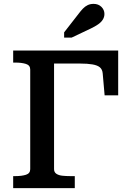

<svg xmlns="http://www.w3.org/2000/svg" viewBox="-20 -971 675 991"><path d="M259 -643V-98Q259 -82 271 -74Q283 -66 302 -64Q321 -62 342 -62H366V0H48V-62H59Q92 -62 114 -69Q136 -76 136 -98V-612Q136 -634 114 -641Q92 -648 59 -648H48V-710H590V-479H520L510 -593Q508 -613 495.5 -623.5Q483 -634 457.5 -638.5Q432 -643 393 -643ZM385 -899 311 -804V-777H350L449 -824Q470 -834 486 -845Q502 -856 510.5 -869.5Q519 -883 519 -899Q519 -920 503.5 -935.5Q488 -951 463 -951Q446 -951 432.5 -944.5Q419 -938 408 -926.5Q397 -915 385 -899Z"/></svg>

Font: Roboto Serif Medium
Style: Regular
Weight: 500
Designer: Greg Gazdowicz
Foundry: Commercial Type
Version: Version 1.008